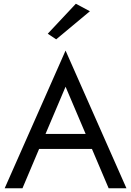

<svg xmlns="http://www.w3.org/2000/svg" viewBox="-20 -1005 700 1025"><path d="M147 -210H517L487 -290H177ZM330 -542 450 -260 458 -240 560 0H655L330 -735L5 0H100L204 -246L212 -264ZM460 -945 385 -985 235 -825 280 -795Z"/></svg>

Font: Glinicke Jost Regular
Style: Regular
Weight: 400
Version: Version 3.710